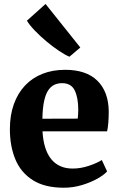

<svg xmlns="http://www.w3.org/2000/svg" viewBox="-20 -910 584 942"><path d="M293 11Q200 11 141.5 -25.8Q83 -62.5 55.8 -127.2Q28.5 -192 28.5 -276.5Q28.5 -345 48 -399Q67.5 -453 103.2 -490.8Q139 -528.5 188.8 -548Q238.5 -567.5 299.5 -567.5Q403 -567.5 457.2 -514.5Q511.5 -461.5 513.5 -366Q513.5 -333 511.5 -308.5Q509.5 -284 505.5 -265.5H188.5Q191 -221.5 201.5 -187.5Q212 -153.5 230.5 -130.2Q249 -107 275.5 -95Q302 -83 336.5 -83Q376.5 -83 417 -96.8Q457.5 -110.5 479.5 -125L505.5 -69Q490.5 -52 457.8 -33.5Q425 -15 382 -2Q339 11 293 11ZM188 -327.5 361.5 -328Q362.5 -338.5 363.2 -349.5Q364 -360.5 364 -371Q364 -431 346.5 -466.5Q329 -502 284.5 -502Q264 -502 247 -494.2Q230 -486.5 217 -467.5Q204 -448.5 196.5 -414.5Q189 -380.5 188 -327.5ZM320 -632Q299.5 -640.5 269.5 -660.5Q239.5 -680.5 208 -706.8Q176.5 -733 150.8 -760Q125 -787 112 -808.5L203.5 -890.5L374 -677L321 -632Z"/></svg>

Font: Merriweather 24pt ExtraBold
Style: Regular
Weight: 800
Version: Version 2.100